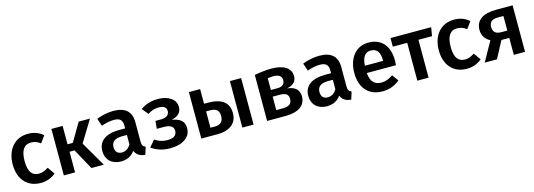

<svg xmlns="http://www.w3.org/2000/svg" viewBox="3 -1320 5875 2111"><g transform="rotate(-15 2941.0 -264.5)"><path d="M290 -544C139 -544 43 -429 43 -260C43 -92 138 15 291 15C355 15 412 -5 462 -46L405 -127C362 -100 335 -89 298 -89C222 -89 179 -139 179 -262C179 -383 219 -443 298 -443C338 -443 369 -432 405 -405L462 -482C413 -525 359 -544 290 -544Z M866 -529 743 -320H683V-529H555V0H683V-235H740L869 0H1010L845 -284L994 -529Z M1466 -362C1466 -483 1398 -544 1263 -544C1201 -544 1137 -531 1071 -506L1101 -419C1156 -438 1202 -447 1241 -447C1310 -447 1340 -423 1340 -355V-325H1274C1119 -325 1033 -263 1033 -148C1033 -51 1099 15 1204 15C1271 15 1326 -11 1362 -64C1382 -15 1419 8 1479 13L1506 -72C1478 -83 1466 -99 1466 -140ZM1238 -78C1189 -78 1163 -107 1163 -158C1163 -219 1204 -250 1287 -250H1340V-143C1315 -100 1281 -78 1238 -78Z M1772 -544C1691 -544 1627 -524 1571 -483L1630 -412C1670 -439 1705 -452 1756 -452C1808 -452 1842 -433 1842 -389C1842 -341 1804 -318 1741 -318H1683L1675 -230H1752C1827 -230 1865 -206 1865 -159C1865 -106 1829 -80 1758 -80C1702 -80 1662 -93 1615 -124L1552 -50C1611 -7 1681 15 1763 15C1833 15 1890 1 1934 -29C1977 -58 1999 -99 1999 -154C1999 -230 1953 -268 1860 -283C1936 -302 1972 -339 1972 -399C1972 -444 1953 -479 1915 -505C1876 -531 1829 -544 1772 -544Z M2248 -362V-529H2120V0H2311C2374 0 2426 -15 2467 -46C2508 -77 2528 -122 2528 -181C2528 -298 2455 -362 2290 -362ZM2587 0H2715V-529H2587ZM2248 -89V-275H2289C2366 -275 2395 -246 2395 -183C2395 -120 2363 -89 2298 -89Z M3173 -289C3245 -302 3283 -340 3283 -400C3283 -493 3199 -544 3062 -544C3005 -544 2940 -537 2869 -523V0H3078C3219 0 3309 -53 3309 -162C3309 -237 3264 -279 3173 -289ZM3061 -457C3124 -457 3156 -434 3156 -389C3156 -342 3128 -318 3073 -318H2997V-452C3022 -455 3043 -457 3061 -457ZM2997 -89V-242H3077C3148 -242 3176 -219 3176 -170C3176 -116 3142 -89 3075 -89Z M3810 -362C3810 -483 3742 -544 3607 -544C3545 -544 3481 -531 3415 -506L3445 -419C3500 -438 3546 -447 3585 -447C3654 -447 3684 -423 3684 -355V-325H3618C3463 -325 3377 -263 3377 -148C3377 -51 3443 15 3548 15C3615 15 3670 -11 3706 -64C3726 -15 3763 8 3823 13L3850 -72C3822 -83 3810 -99 3810 -140ZM3582 -78C3533 -78 3507 -107 3507 -158C3507 -219 3548 -250 3631 -250H3684V-143C3659 -100 3625 -78 3582 -78Z M4399 -277C4399 -445 4314 -544 4166 -544C4019 -544 3931 -424 3931 -261C3931 -90 4022 15 4183 15C4255 15 4320 -9 4379 -56L4326 -129C4279 -97 4241 -82 4194 -82C4119 -82 4072 -122 4064 -225H4396C4398 -253 4399 -270 4399 -277ZM4272 -308H4064C4071 -409 4106 -453 4169 -453C4238 -453 4272 -407 4272 -314Z M4415 -529V-431H4579V0H4707V-431H4862L4878 -529Z M5140 -544C4989 -544 4893 -429 4893 -260C4893 -92 4988 15 5141 15C5205 15 5262 -5 5312 -46L5255 -127C5212 -100 5185 -89 5148 -89C5072 -89 5029 -139 5029 -262C5029 -383 5069 -443 5148 -443C5188 -443 5219 -432 5255 -405L5312 -482C5263 -525 5209 -544 5140 -544Z M5615 -529C5466 -529 5383 -471 5383 -362C5383 -298 5414 -250 5470 -222L5346 0H5485L5588 -193H5677V0H5805V-529ZM5611 -276C5544 -276 5515 -304 5515 -361C5515 -415 5548 -442 5613 -442H5677V-276Z"/></g></svg>

Font: Fira Sans Medium
Style: Regular
Weight: 500
Designer: Carrois Corporate & Edenspiekermann AG
Foundry: Carrois Corporate GbR & Edenspiekermann AG
Version: Version 4.203